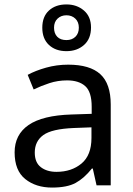

<svg xmlns="http://www.w3.org/2000/svg" viewBox="-20 -837 601 867"><path d="M288 -545Q386 -545 433 -502Q480 -459 480 -365V0H416L399 -76H395Q360 -32 321.5 -11Q283 10 215 10Q142 10 94 -28.5Q46 -67 46 -149Q46 -229 109 -272.5Q172 -316 303 -320L394 -323V-355Q394 -422 365 -448Q336 -474 283 -474Q241 -474 203 -461.5Q165 -449 132 -433L105 -499Q140 -518 188 -531.5Q236 -545 288 -545ZM314 -259Q214 -255 175.5 -227Q137 -199 137 -148Q137 -103 164.5 -82Q192 -61 235 -61Q303 -61 348 -98.5Q393 -136 393 -214V-262ZM280 -606Q231 -606 201 -634Q171 -662 171 -712Q171 -762 201 -789.5Q231 -817 280 -817Q327 -817 359 -789.5Q391 -762 391 -713Q391 -662 359.5 -634Q328 -606 280 -606ZM280 -656Q305 -656 320.5 -671Q336 -686 336 -712Q336 -738 320 -753Q304 -768 280 -768Q256 -768 240 -753Q224 -738 224 -712Q224 -686 238.5 -671Q253 -656 280 -656Z"/></svg>

Font: Noto Sans Tifinagh Tawellemmet
Style: Regular
Weight: 400
Designer: JamraPatel
Foundry: JamraPatel LLC
Version: Version 2.006; ttfautohint (v1.8.4.7-5d5b)